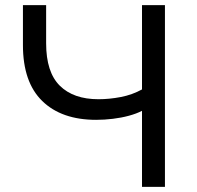

<svg xmlns="http://www.w3.org/2000/svg" viewBox="-20 -725 764 745"><path d="M531 0V-295Q510 -284 480.5 -276Q451 -268 418 -264Q385 -260 353 -260Q219 -260 144 -333Q69 -406 69 -550V-705H159V-557Q159 -445 212 -392.5Q265 -340 362 -340Q404 -340 448.5 -348.5Q493 -357 531 -378V-705H620V0Z"/></svg>

Font: Nunito Sans 8pt
Style: Regular
Weight: 400
Version: Version 3.101;gftools[0.9.27]